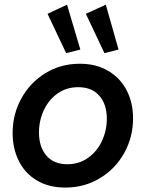

<svg xmlns="http://www.w3.org/2000/svg" viewBox="-20 -805 632 832"><path d="M34.7 -228.5Q34.7 -309.6 72.5 -378.4Q110.4 -447.3 176.8 -488Q243.2 -528.8 325.7 -528.8Q397 -528.8 449.2 -497.8Q501.5 -466.8 529.1 -413.1Q556.6 -359.4 556.6 -292Q556.6 -211.4 518.6 -142.6Q480.5 -73.7 413.3 -33Q346.2 7.8 263.2 7.8Q190.4 7.8 138.7 -23.7Q86.9 -55.2 60.8 -108.9Q34.7 -162.6 34.7 -228.5ZM442.9 -290.5Q442.9 -353 410.4 -390.1Q377.9 -427.2 318.8 -427.2Q268.1 -427.2 229.5 -399.9Q190.9 -372.6 169.9 -327.4Q148.9 -282.2 148.9 -231.4Q148.9 -168.5 180.9 -130.9Q212.9 -93.3 272 -93.3Q322.3 -93.3 361.3 -120.8Q400.4 -148.4 421.6 -193.8Q442.9 -239.3 442.9 -290.5ZM186 -745.1 270.5 -784.7 328.1 -590.3 266.6 -574.7ZM352.1 -745.1 438.5 -784.7 493.7 -590.3 432.6 -574.7Z"/></svg>

Font: Reddit Sans Chocolate SemiBold
Style: Italic
Weight: 600
Italic angle: -11.25°
Designer: Stephen Hutchings
Version: Version 1.013